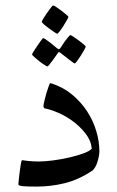

<svg xmlns="http://www.w3.org/2000/svg" viewBox="-20 -689 434 714"><path d="M349.6 -126.5Q349.6 -117.7 347.4 -106.7Q345.2 -95.7 341.8 -85.2Q338.4 -74.7 333.5 -66.7Q328.6 -58.6 323.7 -54.7Q272.5 -20.5 220.9 -7.8Q169.4 4.9 115.7 4.9Q83.5 4.9 65.9 3.4Q48.3 2 48.3 -3.9Q48.3 -5.9 49.8 -20Q51.3 -34.2 53.2 -50.3Q55.2 -66.4 57.6 -79.8Q60.1 -93.3 62 -93.3Q63.5 -93.3 70.1 -92.3Q76.7 -91.3 85.9 -90.3Q95.2 -89.4 105.5 -88.9Q115.7 -88.4 123.5 -88.4Q146.5 -88.4 177.7 -92.5Q209 -96.7 238.5 -103.5Q268.1 -110.4 291 -118.9Q314 -127.4 321.3 -136.2Q318.4 -166.5 298.1 -192.4Q277.8 -218.3 251.2 -238Q224.6 -257.8 195.8 -270Q167 -282.2 145.5 -286.1Q143.6 -287.6 142.6 -289.8Q141.6 -292 141.6 -293.9Q141.6 -298.8 144.8 -312.7Q147.9 -326.7 152.3 -341.6Q156.7 -356.4 160.9 -367.9Q165 -379.4 166.5 -379.4Q168.9 -379.4 172.9 -378.4Q216.8 -363.8 249.5 -336.2Q282.2 -308.6 304.4 -274.2Q326.7 -239.7 338.1 -201.2Q349.6 -162.6 349.6 -126.5ZM234.4 -626.5Q234.4 -624 228.5 -613.8Q222.7 -603.5 215.8 -592.5Q209 -581.5 201.9 -572.5Q194.8 -563.5 192.4 -563.5Q190.9 -563.5 181.9 -569.6Q172.9 -575.7 162.4 -583.3Q151.9 -590.8 143.6 -598.1Q135.3 -605.5 135.3 -607.9Q135.3 -610.4 141.4 -620.4Q147.5 -630.4 155 -641.1Q162.6 -651.9 169.2 -660.4Q175.8 -668.9 177.2 -668.9Q179.7 -668.9 189.2 -662.8Q198.7 -656.7 208.5 -649.2Q218.3 -641.6 226.3 -634.8Q234.4 -627.9 234.4 -626.5ZM298.8 -516.1Q298.8 -513.7 293.2 -503.4Q287.6 -493.2 280.5 -482.2Q273.4 -471.2 266.8 -462.2Q260.3 -453.1 257.8 -453.1Q256.3 -453.1 247.8 -459.2Q239.3 -465.3 230 -472.7Q218.8 -481 204.6 -492.7Q202.1 -495.1 199.2 -495.1Q197.3 -495.1 194.8 -491.2Q184.6 -477.1 177.2 -466.3Q170.4 -457 164.3 -449.5Q158.2 -441.9 156.2 -441.9Q154.3 -441.9 145 -447.8Q135.7 -453.6 125.7 -461.7Q115.7 -469.7 107.4 -477.1Q99.1 -484.4 99.1 -486.3Q99.1 -488.3 105.2 -498Q111.3 -507.8 118.7 -518.6Q126 -529.3 132.6 -538.3Q139.2 -547.4 140.1 -547.4Q143.1 -547.4 151.9 -541.3Q160.6 -535.2 169.4 -528.3Q180.2 -520 192.4 -509.3Q196.8 -506.3 198.7 -505.9Q200.7 -505.9 204.6 -510.3Q213.4 -523.4 220.7 -534.7Q227.5 -543.5 233.6 -551Q239.7 -558.6 241.7 -558.6Q243.7 -558.6 252.9 -552.5Q262.2 -546.4 272.5 -538.8Q282.7 -531.2 290.8 -524.4Q298.8 -517.6 298.8 -516.1Z"/></svg>

Font: Kitab
Style: Regular
Weight: 400
Designer: SIL International
Foundry: Khaled Hosny
Version: Version 1.000